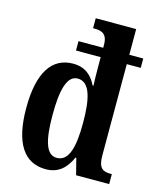

<svg xmlns="http://www.w3.org/2000/svg" viewBox="-115 -840 764 931"><g transform="rotate(15 267.0 -375.0)"><path d="M203 10C266 10 304 -25 329 -82H333L354 0H520V-50H513C473 -50 452 -64 452 -125V-584H522V-631H452V-760H249V-710H256C291 -710 321 -702 321 -646V-631H197V-584H321V-544C321 -510 322 -455 323 -441H319C296 -487 262 -519 201 -519C96 -519 36 -433 36 -253C36 -75 96 10 203 10ZM241 -57C188 -57 168 -125 168 -253C168 -381 188 -455 241 -455C302 -455 321 -376 321 -254C321 -133 302 -57 241 -57Z"/></g></svg>

Font: Noto Serif Lao ExtraCondensed
Style: Bold
Weight: 700
Width: 2
Designer: Monotype Design Team
Foundry: Monotype Imaging Inc.
Version: Version 2.003